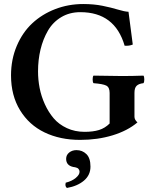

<svg xmlns="http://www.w3.org/2000/svg" viewBox="-20 -678 756 944"><path d="M389.2 -658.2Q441.4 -658.2 484.6 -649.4Q527.8 -640.6 559.6 -630.9Q591.3 -621.1 611.8 -620.1Q617.2 -582.5 623.5 -530.5Q629.9 -478.5 632.8 -459Q615.7 -451.7 592.8 -453.1Q544.9 -618.2 375 -618.2Q321.8 -618.2 280.8 -593.5Q239.7 -568.8 215.6 -527.1Q191.4 -485.4 179.2 -434.6Q167 -383.8 167 -327.1Q167 -286.1 174.8 -245.6Q182.6 -205.1 200.4 -165.8Q218.3 -126.5 243.9 -96.4Q269.5 -66.4 308.8 -48.1Q348.1 -29.8 396 -29.8Q437.5 -29.8 466.8 -38.8Q496.1 -47.9 519 -70.8V-221.2Q519 -249 502.2 -257.3Q485.4 -265.6 439.9 -269Q435.5 -273.4 435.5 -287.6Q435.5 -301.8 439.9 -306.2Q529.8 -304.2 580.1 -304.2Q631.3 -304.2 685.1 -306.2Q689.5 -301.8 689.5 -287.6Q689.5 -273.4 685.1 -269Q662.6 -266.6 651.9 -256.3Q641.1 -246.1 641.1 -221.2V-104Q641.1 -89.4 655.8 -76.2Q607.4 -35.2 533.7 -12.7Q460 9.8 374 9.8Q275.4 9.8 199.2 -26.9Q123 -63.5 78.6 -136Q34.2 -208.5 34.2 -307.1Q34.2 -385.7 62.5 -452.4Q90.8 -519 138.9 -563.7Q187 -608.4 251.7 -633.3Q316.4 -658.2 389.2 -658.2ZM356 60.1Q384.8 60.1 404.8 79.6Q424.8 99.1 424.8 141.1Q424.8 183.1 392.6 210.2Q360.4 237.3 309.1 246.1Q298.3 238.3 303.2 220.2Q334 212.4 352.5 196.8Q371.1 181.2 371.1 167Q371.1 161.1 368.9 157Q366.7 152.8 364.3 150.6Q361.8 148.4 356.4 146.5Q351.1 144.5 349.1 144.3Q347.2 144 340.8 143.1Q305.2 135.7 305.2 103Q305.2 84 320.1 72Q335 60.1 356 60.1Z"/></svg>

Font: Common Serif SemiBold
Style: Regular
Weight: 600
Designer: Philipp H. Poll, Khaled Hosny
Foundry: Stefan Peev, Context Ltd.
Version: Version 1.026